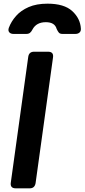

<svg xmlns="http://www.w3.org/2000/svg" viewBox="-20 -1027 461 1047"><path d="M66 0Q34 0 39 -32L134 -717Q138 -745 166 -745H242Q274 -745 269 -713L174 -28Q169 0 142 0ZM54 -842Q38 -842 30.5 -851Q23 -860 28 -875Q41 -910 67.5 -940Q94 -970 136.5 -988.5Q179 -1007 239 -1007Q330 -1007 374 -966.5Q418 -926 421 -871Q422 -857 413.5 -849.5Q405 -842 391 -842H321Q307 -842 301 -849Q295 -856 289 -869Q279 -906 230 -906Q178 -906 157 -866Q151 -854 143.5 -848Q136 -842 123 -842Z"/></svg>

Font: Pitagon Sans Text Bold
Style: Italic
Weight: 700
Italic angle: -8°
Designer: Travis Tran
Foundry: Pitagon
Version: Version 1.001; ttfautohint (v1.8.4.7-5d5b);gftools[0.9.26]